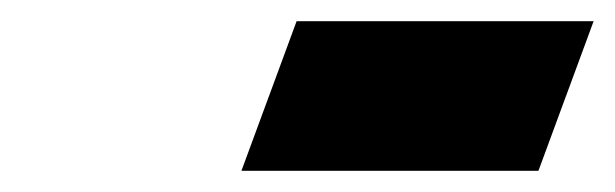

<svg xmlns="http://www.w3.org/2000/svg" viewBox="-20 -751 580 181"><path d="M513.4 -660 487.6 -590H347.6H207.6L233.4 -660L233.8 -661L259.6 -731H399.6H539.6L513.8 -661Z"/></svg>

Font: Nordica Plus
Style: NordicaClassicRgObl
Weight: 500
Version: Version 1.01